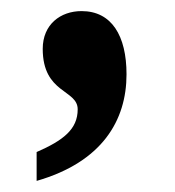

<svg xmlns="http://www.w3.org/2000/svg" viewBox="-20 -172 316 346"><path d="M46 154C164 120 208 45 208 -38C208 -108 181 -152 127 -152C89 -152 57 -128 57 -84C57 -3 120 -11 120 25C120 61 94 81 46 102Z"/></svg>

Font: Noto Serif Khmer Condensed ExtraBold
Style: Regular
Weight: 800
Width: 3
Designer: Danh Hong and the Monotype Design Team
Foundry: Monotype Imaging Inc.
Version: Version 2.004